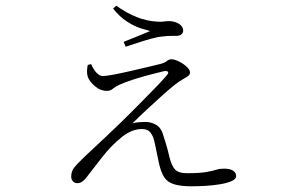

<svg xmlns="http://www.w3.org/2000/svg" viewBox="-20 -603 1040 674"><path d="M300 -378Q308 -359 319 -347.5Q330 -336 341 -336Q352 -336 378.5 -341Q405 -346 437.5 -353.5Q470 -361 499.5 -368Q529 -375 545 -379Q559 -383 566 -389Q573 -395 582 -395Q590 -395 601 -390.5Q612 -386 622.5 -379Q633 -372 640 -364Q647 -356 647 -348Q647 -341 640 -336Q633 -331 621.5 -324.5Q610 -318 597 -308Q581 -296 553 -271Q525 -246 495.5 -218.5Q466 -191 445 -170Q456 -173 468.5 -174Q481 -175 490 -175Q510 -175 527 -165.5Q544 -156 551 -135Q557 -117 563.5 -95Q570 -73 575 -51Q583 -19 595.5 -7Q608 5 636 5Q681 5 703.5 1Q726 -3 738.5 -7Q751 -11 765 -11Q787 -11 798 -4Q809 3 809 15Q809 26 792.5 33Q776 40 751.5 44Q727 48 700.5 49.5Q674 51 653 51Q613 51 590 43.5Q567 36 556 18.5Q545 1 538 -30Q534 -48 529.5 -71Q525 -94 520 -114Q516 -128 507 -139Q498 -150 478 -150Q461 -150 444 -143.5Q427 -137 409 -123Q369 -91 336.5 -48.5Q304 -6 281 23Q275 30 268 35Q261 40 251 40Q242 40 236 33.5Q230 27 230 17Q230 -2 241 -15.5Q252 -29 267 -43Q283 -59 307 -81Q331 -103 356 -127Q381 -151 401 -170Q430 -198 461.5 -230Q493 -262 521 -290.5Q549 -319 565 -338Q573 -347 569.5 -351Q566 -355 555 -353Q538 -349 509 -341.5Q480 -334 450 -324.5Q420 -315 398 -305Q384 -298 375.5 -291Q367 -284 356 -284Q332 -284 312.5 -301Q293 -318 288 -334Q285 -344 285.5 -354.5Q286 -365 288 -375ZM377 -573 388 -583Q425 -557 460 -543Q495 -529 532 -527Q548 -526 556.5 -527.5Q565 -529 574 -529Q585 -529 596.5 -525Q608 -521 615.5 -513.5Q623 -506 623 -495Q623 -488 617 -482.5Q611 -477 597 -477Q587 -477 577.5 -477Q568 -477 552 -475Q535 -474 510 -467Q485 -460 461 -452Q437 -444 421 -439L414 -456Q437 -465 463.5 -476Q490 -487 507 -494Q495 -497 473 -504Q451 -511 425.5 -527.5Q400 -544 377 -573Z"/></svg>

Font: Source Han Serif JP VF
Style: Regular
Weight: 250
Designer: Ryoko NISHIZUKA 西塚涼子 (kana & ideographs); Frank Grießhammer (Latin, Greek & Cyrillic); Wenlong ZHANG 张文龙 (bopomofo); San
Foundry: Adobe
Version: Version 2.001;hotconv 1.1.0;makeotfexe 2.6.0